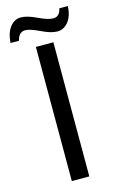

<svg xmlns="http://www.w3.org/2000/svg" viewBox="-151 -913 588 965"><g transform="rotate(-15 142.5 -430.5)"><path d="M188 -698V0H97V-698ZM261 -855H306Q302 -801 278.5 -773Q255 -745 222.5 -745Q190 -745 140.5 -769Q91 -793 66 -793Q33 -793 23 -750H-21Q-17 -804 6 -832.5Q29 -861 61.5 -861Q94 -861 143 -837.5Q192 -814 219 -814Q253 -814 261 -855Z"/></g></svg>

Font: Varela
Style: Regular
Weight: 400
Designer: Joe Prince
Foundry: Joe Prince
Version: Version 1.000